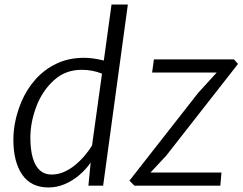

<svg xmlns="http://www.w3.org/2000/svg" viewBox="-20 -819 1071 847"><path d="M194 8Q117 8 78 -48.5Q39 -105 39 -203Q39 -284 74 -369Q97.5 -425 136.8 -469Q176 -513 229.8 -538.5Q283.5 -564 351 -564Q370 -564 391.8 -561Q413.5 -558 438 -552L472 -799H544L435 0H370L380 -102Q359.5 -72 330.2 -47Q301 -22 266.2 -7Q231.5 8 194 8ZM207 -49Q235 -49 261 -60Q287 -71 310 -89.8Q333 -108.5 352.5 -131.2Q372 -154 386 -177L430 -494Q388.5 -511 340 -511Q268.5 -511 218 -465Q166.5 -418.5 140.2 -348.8Q114 -279 114 -212Q114 -158 124.8 -121.8Q135.5 -85.5 156.2 -67.2Q177 -49 207 -49ZM573 0 551 -22 854 -409 936 -499H651L659 -557H1012L1030 -537L713 -132L644 -58H957L952 0Z"/></svg>

Font: Koeln Type Sans Light
Style: Italic
Weight: 300
Italic angle: -7.5°
Designer: Eben Sorkin
Foundry: Eben Sorkin
Version: Version 2.001